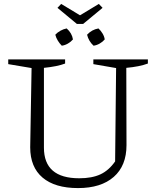

<svg xmlns="http://www.w3.org/2000/svg" viewBox="-20 -950 798 979"><path d="M378 9Q260 9 197 -44.5Q134 -98 134 -199L141 -603L22 -623V-647H312V-626Q273 -611 204 -604V-197Q204 -41 384 -41Q449 -41 492 -61Q535 -81 567 -127L572 -603L456 -623V-647H734V-626Q691 -610 624 -604L625 -210Q625 -105 560 -48Q495 9 378 9ZM484 -930 503 -910 404 -828H372L273 -910L292 -930L388 -872ZM320 -805Q347 -781 352 -749Q342 -737 326.5 -728Q311 -719 295 -717Q284 -728 275 -742.5Q266 -757 262 -773Q273 -785 288.5 -793.5Q304 -802 320 -805ZM482 -805Q494 -794 503 -779Q512 -764 514 -749Q504 -737 488.5 -728Q473 -719 457 -717Q432 -740 424 -773Q448 -799 482 -805Z"/></svg>

Font: Piazzolla SC Light
Style: Regular
Weight: 300
Designer: Juan Pablo del Peral
Foundry: Huerta Tipografica
Version: Version 1.330